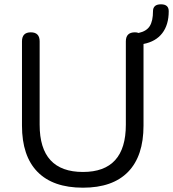

<svg xmlns="http://www.w3.org/2000/svg" viewBox="-20 -862 803 891"><path d="M365 9Q226 9 154 -64.5Q82 -138 82 -279V-670Q82 -712 123 -712Q164 -712 164 -670V-283Q164 -64 365 -64Q564 -64 564 -283V-670Q564 -712 606 -712Q616 -712 623 -709Q660 -717 675 -741Q690 -765 690 -810Q690 -842 727 -842Q763 -842 763 -810Q763 -747 733 -708Q703 -669 646 -658V-279Q646 -138 574.5 -64.5Q503 9 365 9Z"/></svg>

Font: Nunito
Style: Regular
Weight: 400
Designer: Vernon Adams
Foundry: Vernon Adams
Version: Version 3.602